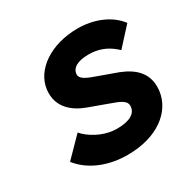

<svg xmlns="http://www.w3.org/2000/svg" viewBox="-153 -811 957 967"><g transform="rotate(-30 325.5 -327.0)"><path d="M62 -90C120 -25 214 12 321 12C496 12 605 -76 619 -187C631 -285 574 -337 494 -369L397 -404C334 -426 296 -440 300 -472C304 -503 336 -525 401 -525C459 -525 502 -507 542 -474L556 -461L651 -565L641 -577C593 -632 512 -666 419 -666C264 -666 145 -585 132 -476C120 -376 191 -323 263 -297L362 -261C430 -237 459 -225 455 -189C451 -155 418 -129 340 -129C279 -129 215 -157 171 -198L158 -212L51 -103Z"/></g></svg>

Font: Falling Sky
Style: ExBdObl
Weight: 400
Designer: Paul D. Hunt
Foundry: Adobe Systems Incorporated
Version: Version 1.02